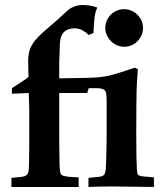

<svg xmlns="http://www.w3.org/2000/svg" viewBox="-20 -743 651 763"><path d="M331.5 0V-36.1L375.5 -40.5Q384.3 -42 389.2 -44.7Q394 -47.4 396.7 -53.7Q399.4 -60.1 400.4 -71.3Q401.4 -82.5 401.9 -100.6Q402.8 -137.7 403.3 -164.6Q403.8 -191.4 403.8 -208.5V-332Q403.8 -347.7 403.3 -357.4Q402.8 -367.2 401.6 -373Q400.4 -378.9 398.2 -381.8Q396 -384.8 392.6 -386.7Q382.3 -392.6 365.2 -392.6H332.5L326.7 -373.5H215.3V-190.9L216.3 -115.2Q216.3 -96.7 216.8 -84.2Q217.3 -71.8 218.5 -64Q219.7 -56.2 221.7 -52Q223.6 -47.9 227.1 -46.4Q234.4 -42.5 251 -40.8Q267.6 -39.1 292.5 -38.1V0H159.7H25.4V-36.1L68.4 -40.5Q77.6 -42 82.8 -45.2Q87.9 -48.3 90.6 -53.7Q93.3 -59.1 94 -66.7Q94.7 -74.2 95.2 -84L96.2 -156.7V-312.5L94.2 -373.5Q85.4 -373 68.8 -372.3Q52.2 -371.6 27.3 -370.6V-392.6L73.7 -422.9Q78.6 -425.8 83.5 -429.4Q88.4 -433.1 93.3 -437.5L91.8 -499Q91.8 -519 95.5 -535.2Q99.1 -551.3 108.2 -566.4Q117.2 -581.5 133.1 -597.7Q148.9 -613.8 172.9 -633.8Q193.4 -650.9 208.3 -664.3Q223.1 -677.7 233.6 -687.7Q244.1 -697.8 252 -704.1Q259.8 -710.4 266.6 -713.4Q287.6 -723.1 307.1 -723.1Q341.3 -723.1 366.7 -712.9Q361.8 -702.1 359.4 -692.9Q356.9 -683.6 355.7 -673.8Q354.5 -664.1 354 -653.1Q353.5 -642.1 352.1 -627.9L351.6 -611.8L332.5 -604Q322.3 -614.3 308.1 -622.3Q293.9 -630.4 275.9 -630.4Q249.5 -630.4 234.1 -615.5Q218.8 -600.6 217.8 -566.4Q216.8 -534.2 216.1 -515.1Q215.3 -496.1 215.3 -489.7V-431.6L327.6 -433.6Q351.6 -434.1 372.3 -436Q393.1 -438 410.6 -441.9Q446.8 -450.2 516.1 -474.1L527.8 -467.8Q525.4 -440.9 524.4 -419.9Q523.4 -398.9 522.9 -383.3Q521.5 -335 521.5 -208.5Q521.5 -153.8 522.2 -119.9Q522.9 -85.9 523.9 -70.3Q524.9 -59.1 526.1 -53.5Q527.3 -47.9 533.7 -45.2Q540 -42.5 553.5 -41.5Q566.9 -40.5 591.8 -38.1V0Q514.6 -1 473.1 -1.5Q431.6 -2 423.3 -2Q396.5 -2 373.5 -1.5Q350.6 -1 331.5 0ZM398.4 -631.3Q398.4 -647 404.3 -660.6Q410.2 -674.3 420.2 -684.6Q430.2 -694.8 443.8 -700.7Q457.5 -706.5 473.1 -706.5Q488.3 -706.5 502 -700.7Q515.6 -694.8 525.9 -684.8Q536.1 -674.8 542.2 -661.4Q548.3 -647.9 548.3 -632.3Q548.3 -616.7 542.5 -603Q536.6 -589.4 526.4 -579.1Q516.1 -568.8 502.4 -563Q488.8 -557.1 473.1 -557.1Q458.5 -557.1 444.8 -563.2Q431.2 -569.3 420.9 -579.6Q410.6 -589.8 404.5 -603.3Q398.4 -616.7 398.4 -631.3Z"/></svg>

Font: XB Kayhan
Style: Bold
Weight: 700
Designer: Behnam
Foundry: Irmug
Version: Version 7.300 2009